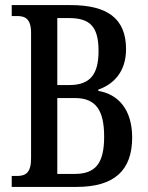

<svg xmlns="http://www.w3.org/2000/svg" viewBox="-20 -734 580 754"><path d="M26 0H281C428 0 499 -64 499 -194C499 -303 445 -364 366 -377V-382C426 -403 475 -452 475 -541C475 -662 401 -714 257 -714H26V-671H47C77 -671 102 -662 102 -605V-112C102 -57 82 -43 47 -43H26ZM252 -400H205V-663H251C331 -663 367 -632 367 -534C367 -443 335 -400 252 -400ZM273 -51H205V-349H274C358 -349 389 -299 389 -197C389 -90 353 -51 273 -51Z"/></svg>

Font: Noto Serif Khmer ExtraCondensed Medium
Style: Regular
Weight: 500
Width: 2
Designer: Danh Hong and the Monotype Design Team
Foundry: Monotype Imaging Inc.
Version: Version 2.004